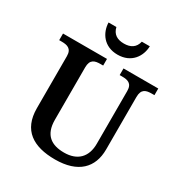

<svg xmlns="http://www.w3.org/2000/svg" viewBox="-211 -1070 1158 1229"><g transform="rotate(30 368.0 -455.5)"><path d="M385 -771C487 -771 536 -846 538 -921H479C468 -873 434 -853 385 -853C336 -853 302 -873 291 -921H233C235 -846 284 -771 385 -771ZM374 10C544 10 626 -75 626 -209V-597C626 -657 659 -665 701 -665H720V-714H463V-665H481C522 -665 556 -657 556 -601V-211C556 -113 501 -57 402 -57C309 -57 247 -97 247 -210V-597C247 -657 280 -665 322 -665H341V-714H16V-665H34C75 -665 110 -657 110 -601V-217C110 -54 213 10 374 10Z"/></g></svg>

Font: Noto Serif Devanagari SemiBold
Style: Regular
Weight: 600
Designer: Universal Thirst, Indian Type Foundry and the Monotype Design Team
Foundry: Monotype Imaging Inc.
Version: Version 2.004